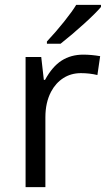

<svg xmlns="http://www.w3.org/2000/svg" viewBox="-20 -771 451 791"><path d="M85.4 -536.1H149.9L160.6 -441.9H165.5Q195.3 -496.6 233.6 -521.2Q272 -545.9 323.2 -545.9Q356 -545.9 392.6 -539.6L381.3 -461.9Q348.6 -469.7 313.5 -469.7Q272.9 -469.7 241.2 -449.5Q209.5 -429.2 190.4 -393.1Q167 -348.6 167 -288.1V0H85.4ZM293.9 -751H396V-742.2Q374 -716.3 326.4 -673.1Q278.8 -629.9 229.5 -590.8H173.3V-600.1Q210.4 -639.6 244.9 -682.9Q279.3 -726.1 293.9 -751Z"/></svg>

Font: Viking Open Sans
Style: Regular
Weight: 400
Foundry: Ascender Corporation
Version: Version 2.001